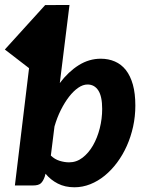

<svg xmlns="http://www.w3.org/2000/svg" viewBox="-26 -766 608 793"><path d="M35.5 0 94 -484.5 -6 -561.5 160.5 -745 261 -745.5 221 -423Q256.5 -470 299.2 -496.8Q342 -523.5 390 -523.5Q422 -523.5 448.5 -512Q475 -500.5 493.8 -476.8Q512.5 -453 522.8 -416.5Q533 -380 533 -330Q533 -285.5 523.8 -243.2Q514.5 -201 497.8 -163.5Q481 -126 457.8 -94.8Q434.5 -63.5 406.8 -40.8Q379 -18 347 -5.2Q315 7.5 281.5 7.5Q242.5 7.5 212.8 -7.8Q183 -23 162 -48.5L159 -37Q152.5 -18 142.8 -9Q133 0 110.5 0ZM335.5 -417Q316.5 -417 297 -403.5Q277.5 -390 259.2 -366.5Q241 -343 225.2 -311.5Q209.5 -280 199 -243.5L184 -123.5Q200 -108 220.2 -101.8Q240.5 -95.5 259.5 -95.5Q290 -95.5 315 -114.8Q340 -134 358 -165.2Q376 -196.5 386 -236Q396 -275.5 396 -316Q396 -368 380 -392.5Q364 -417 335.5 -417Z"/></svg>

Font: Lato Heavy
Style: Italic
Weight: 800
Italic angle: -7°
Designer: Lukasz Dziedzic
Foundry: tyPoland Lukasz Dziedzic
Version: Version 2.007; 2014-02-27